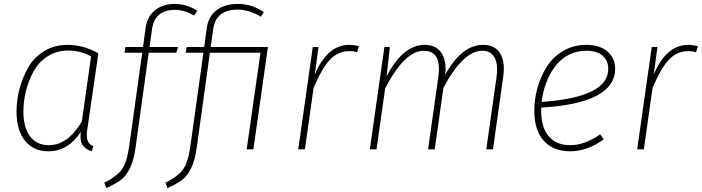

<svg xmlns="http://www.w3.org/2000/svg" viewBox="-20 -759 3568 976"><path d="M324 -531Q403 -531 480 -488L425 -110Q418 -72 424 -49Q430 -26 455 -15L445 10Q414 0 399.5 -22Q385 -44 391 -89Q327 10 226 10Q150 10 107 -43.5Q64 -97 64 -193Q64 -249 78.5 -305Q93 -361 122 -413.5Q151 -466 203.5 -498.5Q256 -531 324 -531ZM326 -502Q267 -502 221 -472Q175 -442 149.5 -394Q124 -346 111.5 -295Q99 -244 99 -194Q99 -110 133 -65.5Q167 -21 229 -21Q324 -21 396 -141L443 -472Q391 -502 326 -502Z M870 -709Q767 -709 753 -612L740 -520H885L876 -491H736L669 -8Q660 57 640.5 96Q621 135 596 154.5Q571 174 521 197L510 170Q570 140 597 105.5Q624 71 636 -11L703 -491H613L618 -520H707L720 -616Q728 -675 768 -707Q808 -739 869 -739Q926 -739 983 -705L967 -680Q915 -709 870 -709Z M1342 -520 1268 0H1234L1304 -491H1047L980 -8Q971 57 951.5 96Q932 135 907 154.5Q882 174 832 197L821 170Q881 140 908 105.5Q935 71 947 -11L1014 -491H924L929 -520H1018L1031 -616Q1039 -675 1080.5 -707Q1122 -739 1190 -739Q1260 -739 1321 -698L1306 -674Q1247 -710 1188 -710Q1078 -710 1064 -612L1051 -520Z M1756 -531Q1779 -531 1805 -524L1795 -493Q1781 -499 1755 -499Q1696 -499 1654.5 -452.5Q1613 -406 1574 -312L1530 0H1496L1570 -520H1599L1580 -380Q1644 -531 1756 -531Z M2436 -531Q2495 -531 2522 -488Q2549 -445 2538 -369L2486 0H2452L2504 -367Q2513 -434 2493.5 -467.5Q2474 -501 2431 -501Q2335 -501 2234 -313L2190 0H2156L2208 -367Q2227 -501 2134 -501Q2037 -501 1938 -310L1894 0H1860L1934 -520H1962L1945 -371Q2029 -531 2139 -531Q2196 -531 2223.5 -491Q2251 -451 2243 -379Q2327 -531 2436 -531Z M3107 -410Q3107 -234 2731 -212V-198Q2731 -109 2770.5 -65Q2810 -21 2879 -21Q2952 -21 3031 -76L3049 -51Q2966 10 2878 10Q2792 10 2744 -43.5Q2696 -97 2696 -197Q2696 -255 2712 -312Q2728 -369 2759 -419Q2790 -469 2842.5 -500Q2895 -531 2961 -531Q3028 -531 3067.5 -497.5Q3107 -464 3107 -410ZM2961 -501Q2909 -501 2867 -478Q2825 -455 2798 -416.5Q2771 -378 2755 -333.5Q2739 -289 2733 -241Q3072 -264 3072 -409Q3072 -450 3043.5 -475.5Q3015 -501 2961 -501Z M3479 -531Q3502 -531 3528 -524L3518 -493Q3504 -499 3478 -499Q3419 -499 3377.5 -452.5Q3336 -406 3297 -312L3253 0H3219L3293 -520H3322L3303 -380Q3367 -531 3479 -531Z"/></svg>

Font: Fira Sans UltraLight
Style: Italic
Weight: 200
Italic angle: -8°
Designer: Carrois Corporate & Edenspiekermann AG
Foundry: Carrois Corporate GbR & Edenspiekermann AG
Version: Version 4.203;PS 004.203;hotconv 1.0.88;makeotf.lib2.5.64775